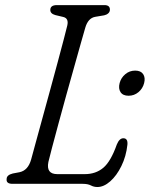

<svg xmlns="http://www.w3.org/2000/svg" viewBox="-20 -720 587 752"><path d="M303.5 0H29Q3.5 0 6 -19Q6 -34.5 30 -40.5L56.5 -45.5Q90 -52.5 102 -95.5Q107 -114.5 118.5 -156.2Q130 -198 144.8 -252.2Q159.5 -306.5 175.5 -364.2Q191.5 -422 205.5 -474.8Q219.5 -527.5 229.8 -566.2Q240 -605 243.5 -620Q250 -648 228 -653.5L196.5 -661Q177 -666.5 177 -681Q177 -700 203 -700H389Q410.5 -700 410.5 -682.5Q410.5 -673.5 404 -667.8Q397.5 -662 388 -660L352.5 -654Q325 -649 314 -611.5Q309 -594.5 297.5 -553.8Q286 -513 270.8 -458.8Q255.5 -404.5 239.2 -346Q223 -287.5 208.5 -233.8Q194 -180 183.5 -140.5Q173 -101 169.5 -85.5Q160 -38 204.5 -38H312Q355 -38 384.5 -62.8Q414 -87.5 437.5 -154Q447.5 -178.5 463 -178.5Q481.5 -178.5 479 -153Q474 -107.5 455.5 -69.8Q437 -32 411.8 -9.8Q386.5 12.5 361.5 12.5Q347.5 12.5 335.8 6.2Q324 0 303.5 0ZM483.5 -345Q461.5 -345 452.2 -359Q443 -373 448.5 -394.5Q454 -415.5 470.8 -429.5Q487.5 -443.5 509.5 -443.5Q531.5 -443.5 540.8 -429.5Q550 -415.5 544.5 -394.5Q539 -373 522.2 -359Q505.5 -345 483.5 -345Z"/></svg>

Font: Fraunces 72pt SuperSoft Light
Style: Italic
Weight: 300
Italic angle: -16°
Version: Version 1.000;[b76b70a41]